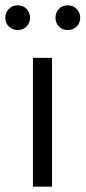

<svg xmlns="http://www.w3.org/2000/svg" viewBox="-39 -703 322 723"><path d="M61 -603Q48 -590 28 -590Q8 -590 -5.5 -603Q-19 -616 -19 -636Q-19 -656 -5.5 -669.5Q8 -683 28 -683Q48 -683 61 -669.5Q74 -656 74 -636Q74 -616 61 -603ZM249.5 -603Q236 -590 216 -590Q196 -590 183 -603Q170 -616 170 -636Q170 -656 183 -669.5Q196 -683 216 -683Q236 -683 249.5 -669.5Q263 -656 263 -636Q263 -616 249.5 -603ZM85 0V-485H157V0Z"/></svg>

Font: Assistant
Style: Regular
Weight: 400
Designer: Hebrew By Ben Nathan, Latin by Paul Hunt
Version: Version 2.001;PS 002.001;hotconv 1.0.88;makeotf.lib2.5.64775